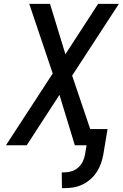

<svg xmlns="http://www.w3.org/2000/svg" viewBox="-20 -755 640 998"><path d="M302 223 301 141H315Q334 141 353 135Q372 129 387 115.5Q402 102 410.5 84Q419 66 422 48L430 0H369L289 -262L119 0H11L254 -373L132 -735H240L320 -473L490 -735H598L355 -362L449 -84H539L517 48Q513 71 505 94Q497 117 483.5 138Q470 159 451 176Q432 193 409 204Q386 215 362.5 219Q339 223 316 223Z"/></svg>

Font: Iosevka Custom Medium
Style: Italic
Weight: 500
Italic angle: -9°
Designer: Belleve Invis
Foundry: Belleve Invis
Version: Version 27.0.1